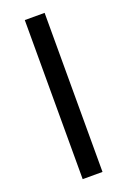

<svg xmlns="http://www.w3.org/2000/svg" viewBox="-142 -779 550 828"><g transform="rotate(-20 132.5 -365.0)"><path d="M178 -730V0H87V-730Z"/></g></svg>

Font: Varela
Style: Regular
Weight: 400
Designer: Joe Prince
Foundry: Joe Prince
Version: Version 1.000